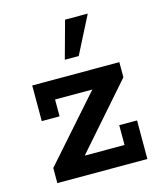

<svg xmlns="http://www.w3.org/2000/svg" viewBox="-97 -689 639 760"><g transform="rotate(-15 223.0 -308.5)"><path d="M44 0V-62L302 -354L316 -322H121V-253H48V-399H405V-337L148 -44L135 -77H340V-158H413V0ZM199 -464 241 -617H334L256 -464Z"/></g></svg>

Font: Rokkitt SemiBold SemiBold
Style: Regular
Weight: 600
Version: Version 3.103